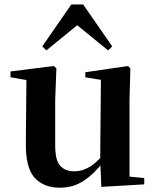

<svg xmlns="http://www.w3.org/2000/svg" viewBox="-20 -850 718 886"><path d="M255.7 16.2Q182.1 16.2 140.2 -29.3Q98.3 -74.7 99.3 -187.9L102 -497.7L132 -475.4L28.4 -493.5V-520.2L228 -545.4L240.2 -534.8L234.7 -388.7V-177.8Q234.7 -111 257.7 -85.3Q280.7 -59.5 321.8 -59.5Q364.7 -59.5 402.5 -85.8Q440.3 -112.1 469.6 -153.8L503.2 -103H456Q418.4 -51 368.8 -17.4Q319.2 16.2 255.7 16.2ZM447.6 12.4 442.4 -109.4V-111.9L445.6 -481.6L373.7 -493.2V-516.6L570.9 -545.4L581.6 -534.8L577.6 -388.7V-35L645.6 -28.5V0.7ZM478.9 -617.5 297 -765.6H375.6L194 -617.5L175.1 -635.9L309.2 -829.5H363.7L497.8 -635.9Z"/></svg>

Font: Source Han Serif JP VF
Style: Regular
Weight: 250
Designer: Ryoko NISHIZUKA 西塚涼子 (kana & ideographs); Frank Grießhammer (Latin, Greek & Cyrillic); Wenlong ZHANG 张文龙 (bopomofo); San
Foundry: Adobe
Version: Version 2.001;hotconv 1.1.0;makeotfexe 2.6.0